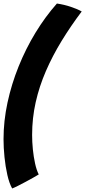

<svg xmlns="http://www.w3.org/2000/svg" viewBox="-38 -808 483 1088"><path d="M31 260Q14.5 231 3.8 183.8Q-7 136.5 -12.5 82.8Q-18 29 -18 -19.5Q-18 -122 4.5 -226.5Q27 -331 67.5 -431.5Q108 -532 163.2 -622.8Q218.5 -713.5 284.5 -788Q326 -782 364.2 -769Q402.5 -756 425 -743Q362.5 -660 311 -575.8Q259.5 -491.5 222 -405Q184.5 -318.5 164.2 -228.5Q144 -138.5 144 -43.5Q144 -4 148.2 38.5Q152.5 81 160.8 118.5Q169 156 181.5 180.5Q169.5 188 149.5 199.2Q129.5 210.5 107 222.5Q84.5 234.5 64.2 244.8Q44 255 31 260Z"/></svg>

Font: Grandstander Thin
Style: Bold Italic
Weight: 700
Italic angle: -15°
Version: Version 1.200